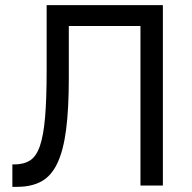

<svg xmlns="http://www.w3.org/2000/svg" viewBox="-20 -720 744 745"><path d="M28 -82H36Q72 -82 96.5 -97.5Q121 -113 135 -154Q149 -195 155 -266Q161 -337 161 -447V-700H612V0H525V-619H247V-417Q247 -298 236.5 -217Q226 -136 202.5 -86.5Q179 -37 140.5 -16Q102 5 46 5H28Z"/></svg>

Font: NT Somic
Style: Regular
Weight: 400
Designer: Ravid Balaliev — lead type designer, mastering
Michael Voronin — secret advisor, marketing
Ivan Kovalenko — best boy
Foundry: NT Type
Version: Version 0.7